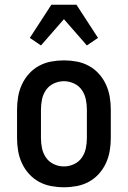

<svg xmlns="http://www.w3.org/2000/svg" viewBox="-20 -783 540 811"><path d="M250 8Q223 8 196 3Q169 -2 145 -15Q121 -28 102.5 -48.5Q84 -69 72.5 -94Q61 -119 56.5 -146Q52 -173 52 -200V-320Q52 -347 56.5 -374Q61 -401 72.5 -426Q84 -451 102.5 -471.5Q121 -492 145 -505Q169 -518 196 -523Q223 -528 250 -528Q277 -528 304 -523Q331 -518 355 -505Q379 -492 397.5 -471.5Q416 -451 427.5 -426Q439 -401 443.5 -374Q448 -347 448 -320V-200Q448 -173 443.5 -146Q439 -119 427.5 -94Q416 -69 397.5 -48.5Q379 -28 355 -15Q331 -2 304 3Q277 8 250 8ZM250 -80Q272 -80 292.5 -89.5Q313 -99 325.5 -117Q338 -135 342.5 -156.5Q347 -178 347 -200V-320Q347 -342 342.5 -363.5Q338 -385 325.5 -403Q313 -421 292.5 -430.5Q272 -440 250 -440Q228 -440 207.5 -430.5Q187 -421 174.5 -403Q162 -385 157.5 -363.5Q153 -342 153 -320V-200Q153 -178 157.5 -156.5Q162 -135 174.5 -117Q187 -99 207.5 -89.5Q228 -80 250 -80ZM153 -591 106 -623 197 -763H303L394 -623L347 -591L250 -702Z"/></svg>

Font: Iosevka SS18 Semibold
Style: Regular
Weight: 600
Monospace: yes
Designer: Belleve Invis
Foundry: Belleve Invis
Version: Version 25.1.1; ttfautohint (v1.8.4)